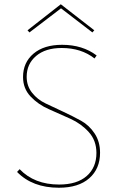

<svg xmlns="http://www.w3.org/2000/svg" viewBox="-20 -873 555 900"><path d="M266 -834 118 -721 109 -731 265 -853 422 -731 413 -721ZM105 -513Q105 -470 130.5 -438Q156 -406 194 -388Q232 -370 277 -349Q322 -328 360 -307Q398 -286 423.5 -247.5Q449 -209 449 -157Q449 -82 398.5 -37.5Q348 7 256 7Q132 7 60 -67L72 -80Q141 -8 257 -8Q341 -8 386.5 -48Q432 -88 432 -156Q432 -214 396.5 -253.5Q361 -293 310.5 -316Q260 -339 209.5 -361Q159 -383 123.5 -420.5Q88 -458 88 -512Q88 -580 137 -621.5Q186 -663 271 -663Q367 -663 433 -613L423 -599Q361 -648 269 -648Q193 -648 149 -610.5Q105 -573 105 -513Z"/></svg>

Font: EauTestSC Thin
Style: Regular
Weight: 250
Designer: Christian Thalmann (Catharsis Fonts)
Version: Version 0.001;PS 000.001;hotconv 1.0.88;makeotf.lib2.5.64775